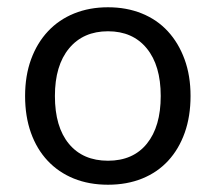

<svg xmlns="http://www.w3.org/2000/svg" viewBox="-20 -495 593 528"><path d="M504 -231Q504 -175 488 -130Q472 -85 442.5 -53Q413 -21 371 -4Q329 13 277 13Q225 13 183 -4Q141 -21 111 -53Q81 -85 65 -130Q49 -175 49 -231Q49 -287 65.5 -332Q82 -377 112 -409Q142 -441 184 -458Q226 -475 277 -475Q328 -475 370 -458Q412 -441 441.5 -409Q471 -377 487.5 -332Q504 -287 504 -231ZM277 -409Q209 -409 170 -362Q131 -315 131 -231Q131 -146 169.5 -99.5Q208 -53 277 -53Q346 -53 384 -100Q422 -147 422 -231Q422 -315 383.5 -362Q345 -409 277 -409Z"/></svg>

Font: Baloo Thambi 2
Style: Regular
Weight: 400
Designer: Aadarsh Rajan and Ek Type
Foundry: Ek Type
Version: Version 1.640;hotconv 1.0.111;makeotfexe 2.5.65597; ttfautoh